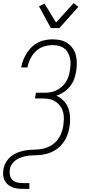

<svg xmlns="http://www.w3.org/2000/svg" viewBox="-24 -995 544 1230"><path d="M302 -815 226 -954 261 -972 335 -851 448 -975 478 -951 356 -815ZM122 215Q104 215 86 212.5Q68 210 52.5 203.5Q37 197 24.5 185.5Q12 174 4.5 158.5Q-3 143 -4 125Q-5 107 -2 89Q2 64 16.5 41Q31 18 52.5 2.5Q74 -13 99 -21.5Q124 -30 149 -33Q174 -36 199 -36.5Q224 -37 249 -42Q274 -47 298 -60Q322 -73 339.5 -93Q357 -113 367 -137.5Q377 -162 381 -187Q384 -209 385 -231Q386 -253 381 -274Q376 -295 364 -312.5Q352 -330 335 -342Q318 -354 297 -359Q276 -364 254 -364H200L206 -401H260Q279 -401 298.5 -404Q318 -407 336.5 -416Q355 -425 371 -438.5Q387 -452 398 -469.5Q409 -487 415 -506Q421 -525 424 -544Q427 -564 428 -584Q429 -604 424.5 -623Q420 -642 410.5 -658.5Q401 -675 386 -686Q371 -697 352 -701.5Q333 -706 313 -706Q285 -706 256.5 -697Q228 -688 206 -667Q184 -646 170.5 -619Q157 -592 152 -564V-563H112V-564Q116 -588 125 -610.5Q134 -633 147.5 -654.5Q161 -676 179 -693.5Q197 -711 219.5 -722.5Q242 -734 266 -738.5Q290 -743 313 -743Q339 -743 363.5 -737.5Q388 -732 408 -718.5Q428 -705 442 -685Q456 -665 462 -641Q468 -617 468 -591Q468 -565 464 -539Q460 -514 451 -489Q442 -464 425 -442.5Q408 -421 385 -405.5Q362 -390 337 -382Q364 -370 384 -349Q404 -328 414 -300.5Q424 -273 425 -242Q426 -211 421 -180Q418 -163 413 -145.5Q408 -128 399.5 -111Q391 -94 379.5 -79Q368 -64 354 -51.5Q340 -39 323.5 -29.5Q307 -20 289.5 -14Q272 -8 254 -5Q236 -2 218.5 -1Q201 0 183.5 0.5Q166 1 148 4Q130 7 112.5 13Q95 19 79 29.5Q63 40 52.5 56Q42 72 39 89Q36 108 39.5 126Q43 144 55 156.5Q67 169 85 173.5Q103 178 122 178H164V215Z"/></svg>

Font: Iosevka SS18 Extralight
Style: Italic
Weight: 200
Italic angle: -9°
Monospace: yes
Designer: Belleve Invis
Foundry: Belleve Invis
Version: Version 25.1.1; ttfautohint (v1.8.4)